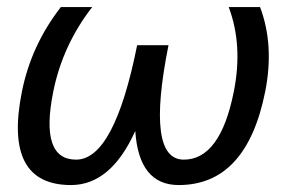

<svg xmlns="http://www.w3.org/2000/svg" viewBox="-20 -533 858 553"><path d="M155.3 -512.7H245.6Q160.2 -402.8 133.3 -268.6Q94.2 -73.2 199.2 -73.2Q309.1 -73.2 375 -402.8H465.3Q399.4 -73.2 509.3 -73.2Q614.3 -73.2 653.3 -268.6Q680.2 -402.8 638.7 -512.7H729Q770.5 -402.8 743.7 -268.6Q689.9 0 494.6 0Q379.9 0 369.6 -155.8Q299.3 0 184.6 0Q-10.7 0 43 -268.6Q69.8 -402.8 155.3 -512.7Z"/></svg>

Font: Sansation
Style: Italic
Weight: 400
Designer: Bernd Montag
Version: Version 1.301